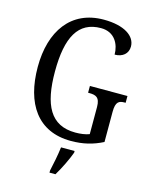

<svg xmlns="http://www.w3.org/2000/svg" viewBox="-136 -812 890 1121"><g transform="rotate(15 308.5 -251.5)"><path d="M346 10C420 10 479 -5 538 -35V-217C538 -280 559 -288 592 -288H598V-329H371V-288H378C417 -288 443 -280 443 -221V-57C420 -48 389 -44 359 -44C208 -44 152 -156 152 -358C152 -566 210 -672 347 -672C431 -672 463 -604 463 -543C511 -543 543 -570 543 -613C543 -676 475 -724 350 -724C152 -724 48 -574 48 -358C48 -137 145 10 346 10ZM274 208V221H310C336 179 368 113 383 71V61H301C295 110 284 163 274 208Z"/></g></svg>

Font: Noto Serif Tamil Condensed
Style: Italic
Weight: 400
Width: 3
Italic angle: -12°
Designer: Indian Type Foundry, Tom Grace, and the Monotype Design Team
Foundry: Monotype Imaging Inc.
Version: Version 2.003